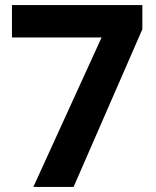

<svg xmlns="http://www.w3.org/2000/svg" viewBox="-20 -734 612 754"><path d="M111 0 379 -587H27V-714H539V-619L269 0Z"/></svg>

Font: RS Noto Sans
Style: Bold
Weight: 700
Designer: Monotype Design Team
Foundry: Monotype Imaging Inc.
Version: Version 3.10